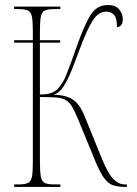

<svg xmlns="http://www.w3.org/2000/svg" viewBox="-20 -740 542 760"><path d="M36 0V-10H54Q79 -10 91 -16Q103 -22 106.5 -40.5Q110 -59 110 -98V-571H36V-581H110V-617Q110 -655 106.5 -673.5Q103 -692 91 -698Q79 -704 54 -704H36V-714H219V-704H194Q169 -704 157 -698Q145 -692 141.5 -673.5Q138 -655 138 -617V-581H218V-571H138V-366Q169 -366 185.5 -373Q202 -380 212 -392Q222 -404 231 -419Q236 -427 249.5 -462Q263 -497 282 -551Q312 -637 337 -678.5Q362 -720 407 -720Q438 -720 452 -702.5Q466 -685 466 -664Q466 -649 459.5 -641Q453 -633 443 -632Q443 -668 431.5 -681Q420 -694 400 -694Q370 -694 347.5 -659.5Q325 -625 293 -539Q278 -498 263 -460.5Q248 -423 231 -397Q214 -371 192 -365Q242 -364 269 -345.5Q296 -327 315 -280L385 -108Q408 -52 429 -31Q450 -10 474 -10H482V0H478Q451 0 431 -5.5Q411 -11 394.5 -32Q378 -53 359 -98L289 -268Q276 -300 265.5 -317.5Q255 -335 241 -343.5Q227 -352 203 -354Q179 -356 138 -356V-102Q138 -62 141.5 -42Q145 -22 157 -16Q169 -10 194 -10H219V0Z"/></svg>

Font: Noto Serif Display ExtraCondensed Thin
Style: Regular
Weight: 100
Width: 2
Designer: Monotype Design Team
Foundry: Monotype Imaging Inc.
Version: Version 2.009